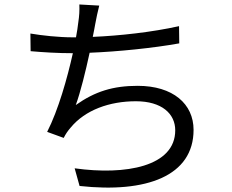

<svg xmlns="http://www.w3.org/2000/svg" viewBox="-20 -805 1040 859"><path d="M781 -688C660 -661 514 -645 395 -640C400 -662 403 -682 406 -697C411 -723 417 -754 424 -780L335 -785C336 -758 335 -735 330 -703C328 -686 325 -664 320 -638H304C244 -638 168 -646 116 -655L117 -576C174 -571 238 -567 305 -567H306C281 -455 241 -313 191 -215L265 -188C274 -206 283 -219 296 -234C361 -313 470 -352 588 -352C704 -352 764 -296 764 -222C764 -60 542 -20 314 -52L336 27C636 60 846 -18 846 -224C846 -340 754 -421 596 -421C486 -421 405 -396 319 -335C340 -392 363 -486 381 -569C508 -574 666 -590 782 -611Z"/></svg>

Font: Noto Sans CJK KR Regular
Style: Regular
Weight: 400
Designer: Ryoko NISHIZUKA (kana & ideographs); Paul D. Hunt (Latin, Greek & Cyrillic); Wenlong ZHANG (bopomofo); Sandoll Communica
Foundry: Adobe Systems Incorporated
Version: Version 1.004;PS 1.004;hotconv 1.0.82;makeotf.lib2.5.63406